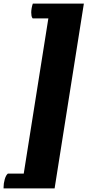

<svg xmlns="http://www.w3.org/2000/svg" viewBox="-88 -798 490 1076"><path d="M382 -778 218 258H-68V252Q-68 230 -61.5 207Q-55 184 -44 175H45L183 -695H95Q90 -701 88.5 -709.5Q87 -718 87 -728Q87 -739 89.5 -753Q92 -767 96 -778Z"/></svg>

Font: Petrona Black
Style: Italic
Weight: 900
Italic angle: -9°
Designer: Ringo R. Seeber
Foundry: Ringo R. Seeber
Version: Version 2.001; ttfautohint (v1.8.3)